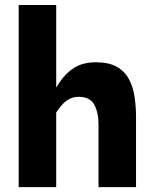

<svg xmlns="http://www.w3.org/2000/svg" viewBox="-20 -767 634 787"><path d="M210.4 0V-746.6H56.6V0ZM170.9 -338.4 210.4 -305.7Q222.7 -324.7 235.8 -339.1Q249 -353.5 265.4 -361.8Q281.7 -370.1 303.7 -370.1Q348.1 -370.1 366 -338.6Q383.8 -307.1 383.8 -254.9V0H537.6V-286.6Q537.6 -330.1 531.5 -370.6Q525.4 -411.1 508.3 -442.9Q491.2 -474.6 458.7 -493.2Q426.3 -511.7 374 -511.7Q320.3 -511.7 284.9 -489.7Q249.5 -467.8 223.6 -428.7Q197.8 -389.6 170.9 -338.4Z"/></svg>

Font: Estedad-VF-FD Black
Style: Regular
Weight: 900
Designer: Amin Abedi
Version: Version 4.000